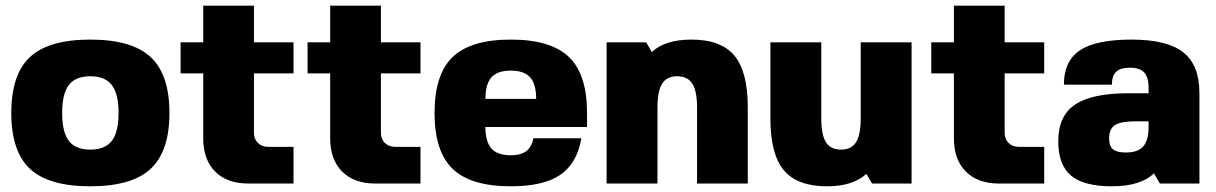

<svg xmlns="http://www.w3.org/2000/svg" viewBox="-20 -650 4308 680"><path d="M86.4 -448.2Q152.8 -509.8 299.8 -509.8Q446.8 -509.8 513.4 -448Q580.1 -386.2 580.1 -250Q580.1 -113.8 513.4 -52Q446.8 9.8 299.8 9.8Q152.8 9.8 86.4 -51.8Q20 -113.3 20 -250Q20 -386.7 86.4 -448.2ZM223.9 -349.1Q200.2 -318.4 200.2 -250Q200.2 -181.6 223.9 -150.9Q247.6 -120.1 299.8 -120.1Q352.1 -120.1 376 -151.1Q399.9 -182.1 399.9 -250Q399.9 -317.9 376 -348.9Q352.1 -379.9 299.8 -379.9Q247.6 -379.9 223.9 -349.1Z M879.4 -180.2Q879.4 -157.7 893.3 -143.8Q907.2 -129.9 929.7 -129.9H1019.5V0H859.4Q784.2 0 741.9 -42.5Q699.7 -85 699.7 -160.2V-390.1H619.6V-500H699.7V-629.9H879.4V-500H1019.5V-390.1H879.4Z M1329.1 -180.2Q1329.1 -157.7 1343 -143.8Q1356.9 -129.9 1379.4 -129.9H1469.2V0H1309.1Q1233.9 0 1191.7 -42.5Q1149.4 -85 1149.4 -160.2V-390.1H1069.3V-500H1149.4V-629.9H1329.1V-500H1469.2V-390.1H1329.1Z M1699.2 -200.2Q1699.2 -147.9 1720.5 -124Q1741.7 -100.1 1789.1 -100.1Q1824.2 -100.1 1843.5 -114.5Q1862.8 -128.9 1869.1 -160.2H2039.1Q2023.4 -70.8 1963.9 -30.5Q1904.3 9.8 1789.1 9.8Q1647.5 9.8 1583.3 -51.8Q1519 -113.3 1519 -250Q1519 -386.7 1583.3 -448.2Q1647.5 -509.8 1789.1 -509.8Q1930.7 -509.8 1994.9 -448.2Q2059.1 -386.7 2059.1 -250V-200.2ZM1699.2 -299.8H1878.9Q1878.9 -352.1 1857.7 -376Q1836.4 -399.9 1789.1 -399.9Q1741.7 -399.9 1720.5 -376Q1699.2 -352.1 1699.2 -299.8Z M2268.6 -500 2288.6 -465.8Q2335.9 -509.8 2428.7 -509.8Q2533.7 -509.8 2581.1 -452.9Q2628.4 -396 2628.4 -270V0H2448.7V-270Q2448.7 -327.6 2431.9 -353.8Q2415 -379.9 2378.4 -379.9Q2341.8 -379.9 2325.2 -353.8Q2308.6 -327.6 2308.6 -270V0H2128.4V-500Z M3068.4 0 3048.3 -34.2Q3001 9.8 2908.7 9.8Q2803.7 9.8 2756.1 -47.1Q2708.5 -104 2708.5 -230V-500H2888.7V-230Q2888.7 -172.4 2905.3 -146.2Q2921.9 -120.1 2958.5 -120.1Q2995.1 -120.1 3011.7 -146.2Q3028.3 -172.4 3028.3 -230V-500H3208.5V0Z M3538.1 -180.2Q3538.1 -157.7 3552 -143.8Q3565.9 -129.9 3588.4 -129.9H3678.2V0H3518.1Q3442.9 0 3400.6 -42.5Q3358.4 -85 3358.4 -160.2V-390.1H3278.3V-500H3358.4V-629.9H3538.1V-500H3678.2V-390.1H3538.1Z M3728 -149.9Q3728 -239.3 3787.4 -279.5Q3846.7 -319.8 3978 -319.8H4047.9V-339.8Q4047.9 -376.5 4032.2 -393.3Q4016.6 -410.2 3982.9 -410.2Q3948.7 -410.2 3933.3 -396Q3918 -381.8 3918 -350.1H3748Q3748 -434.1 3804.9 -471.9Q3861.8 -509.8 3987.8 -509.8Q4113.8 -509.8 4170.9 -464.6Q4228 -419.4 4228 -319.8V0H4087.9L4066.9 -36.1Q4019.5 9.8 3918 9.8Q3818.4 9.8 3773.2 -28.1Q3728 -65.9 3728 -149.9ZM4047.9 -220.2H3998Q3949.7 -220.2 3929 -207Q3908.2 -193.8 3908.2 -160.2Q3908.2 -132.3 3921.9 -121.1Q3935.5 -109.9 3967.8 -109.9Q4009.8 -109.9 4028.8 -131.3Q4047.9 -152.8 4047.9 -200.2Z"/></svg>

Font: Fivo Sans Heavy
Style: Regular
Weight: 900
Designer: Alexander Slobzheninov
Foundry: Alexander Slobzheninov
Version: 1.0